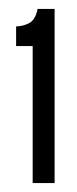

<svg xmlns="http://www.w3.org/2000/svg" viewBox="-20 -679 173 429"><path d="M53 -270V-576H16V-620Q30 -620 44.5 -627Q59 -634 64 -659H102V-270Z"/></svg>

Font: Bricolage Grotesque 96pt Condensed ExtraLight
Style: Regular
Weight: 200
Width: 3
Designer: Mathieu Triay
Foundry: Atelier Triay
Version: Version 1.001; ttfautohint (v1.8.4.7-5d5b);gftools[0.9.33.de